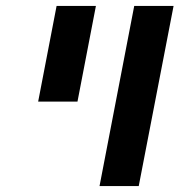

<svg xmlns="http://www.w3.org/2000/svg" viewBox="-20 -626 640 646"><path d="M170.4 -606H302.7L240.7 -284.2H108.4ZM431.6 -606H564L446.8 0H314.9Z"/></svg>

Font: Cousine
Style: Bold Italic
Weight: 700
Italic angle: -12°
Monospace: yes
Designer: Steve Matteson
Foundry: Ascender Corporation
Version: Version 1.20